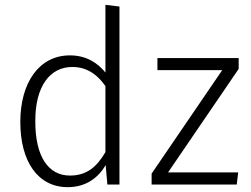

<svg xmlns="http://www.w3.org/2000/svg" viewBox="-20 -763 1036 794"><path d="M416 -463C386 -500 340 -534 269 -534C141 -534 64 -420 64 -259C64 -93 138 11 260 11C336 11 386 -28 417 -80L424 0H474V-736L416 -743ZM967 -523H631V-473H899L607 -45V0H959L965 -50H675L967 -478ZM269 -37C181 -37 126 -114 126 -260C125 -407 187 -486 279 -486C343 -486 385 -451 416 -407V-134C380 -72 338 -37 269 -37Z"/></svg>

Font: FiraGO Light
Style: Regular
Weight: 300
Designer: bBox Type
Foundry: bBox Type GmbH
Version: Version 1.001;PS 001.001;hotconv 1.0.88;makeotf.lib2.5.64775